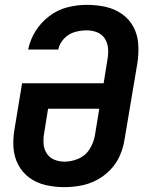

<svg xmlns="http://www.w3.org/2000/svg" viewBox="-20 -763 616 791"><path d="M244 8Q277 8 311 2Q345 -4 377 -20.5Q409 -37 434.5 -63.5Q460 -90 474 -122.5Q488 -155 493 -188L546 -503Q552 -542 549.5 -581Q547 -620 529.5 -652.5Q512 -685 481.5 -706Q451 -727 414 -735Q377 -743 337 -743Q298 -743 258 -733Q218 -723 183.5 -697Q149 -671 126.5 -635Q104 -599 96 -559H220Q225 -584 244 -604Q263 -624 288 -631Q313 -638 337 -638Q360 -638 380 -630Q400 -622 411.5 -604.5Q423 -587 425 -565Q427 -543 423 -520L407 -420H71L40 -232Q33 -193 35.5 -155Q38 -117 55 -84.5Q72 -52 101.5 -30.5Q131 -9 168.5 -0.5Q206 8 244 8ZM246 -97Q224 -97 204 -105Q184 -113 172.5 -131Q161 -149 159.5 -171Q158 -193 162 -215L178 -315H389L371 -205Q366 -176 349.5 -149Q333 -122 304 -109.5Q275 -97 246 -97Z"/></svg>

Font: Iosevka Sparkle Oblique
Style: Bold
Weight: 700
Italic angle: -9°
Designer: Belleve Invis
Foundry: Belleve Invis
Version: Version 4.5.0; ttfautohint (v1.8.3)